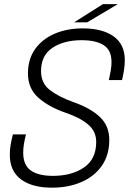

<svg xmlns="http://www.w3.org/2000/svg" viewBox="-20 -880 612 910"><path d="M226 9.5Q132.5 9.5 79.5 -29.8Q26.5 -69 26.5 -146.5Q26.5 -171 30.2 -192.5Q34 -214 41 -243H103Q96 -214 93 -194.8Q90 -175.5 90 -156Q90 -97.5 126 -72Q162 -46.5 231 -46.5Q320 -46.5 378 -86.2Q436 -126 436 -207Q436 -258 397 -290.5Q358 -323 290 -346Q211.5 -373 162 -416.8Q112.5 -460.5 112.5 -531.5Q112.5 -600.5 147 -648.2Q181.5 -696 240.2 -720.8Q299 -745.5 372.5 -745.5Q465 -745.5 518.2 -707.8Q571.5 -670 571.5 -595Q571.5 -573 568 -550.2Q564.5 -527.5 558.5 -500.5H496Q502 -527.5 505.2 -547.2Q508.5 -567 508.5 -586Q508.5 -642.5 471.5 -666Q434.5 -689.5 366.5 -689.5Q283 -689.5 228.8 -653.5Q174.5 -617.5 174.5 -542.5Q174.5 -485.5 216.8 -453Q259 -420.5 329.5 -395.5Q409 -367.5 453.5 -325.5Q498 -283.5 498 -217Q498 -145 462.5 -94.2Q427 -43.5 365.5 -17Q304 9.5 226 9.5ZM331 -774 468 -860.5H538.5L393 -774Z"/></svg>

Font: Epilogue Light
Style: Italic
Weight: 300
Italic angle: -12°
Designer: Tyler Finck
Foundry: Etcetera Type Co
Version: Version 2.111; ttfautohint (v1.8.3)